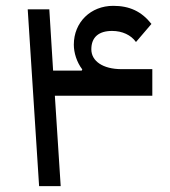

<svg xmlns="http://www.w3.org/2000/svg" viewBox="-20 -638 581 658"><path d="M149 -606H75L114 0H188L168 -310H502V-401H397C332 -401 293 -429 293 -469C293 -511 319 -532 364 -532C399 -532 429 -518 446 -494L499 -556C465 -599 424 -618 368 -618C291 -618 233 -562 233 -485C233 -457 243 -425 262 -400L260 -396H162Z"/></svg>

Font: IBM Plex Arabic
Style: Regular
Weight: 400
Designer: Mike Abbink, Paul van der Laan, Pieter van Rosmalen, Wael Morcos, Khajak Apelian
Foundry: Bold Monday
Version: Version 1.0